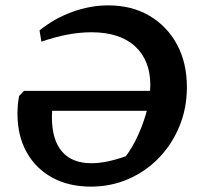

<svg xmlns="http://www.w3.org/2000/svg" viewBox="-20 -683 740 714"><path d="M318 11Q235 11 173.5 -23Q112 -57 78.5 -118Q45 -179 45 -259Q45 -295 51 -326L69 -345H538Q539 -355 539 -366Q539 -459 482 -511Q425 -563 320 -563Q234 -563 134 -528L127 -570Q183 -615 249.5 -639Q316 -663 383 -663Q470 -663 535.5 -624.5Q601 -586 638 -518Q675 -450 675 -359Q675 -281 647.5 -214Q620 -147 571.5 -96.5Q523 -46 458 -17.5Q393 11 318 11ZM173 -248Q173 -163 210.5 -119.5Q248 -76 320 -76Q375 -76 448 -102Q474 -137 494 -181.5Q514 -226 526 -271H174Q173 -259 173 -248Z"/></svg>

Font: Piazzolla SC SemiBold
Style: Italic
Weight: 600
Italic angle: -11.3°
Designer: Juan Pablo del Peral
Foundry: Huerta Tipografica
Version: Version 1.330